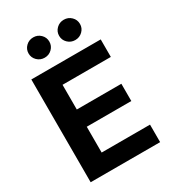

<svg xmlns="http://www.w3.org/2000/svg" viewBox="-223 -1061 1053 1177"><g transform="rotate(-30 303.5 -472.5)"><path d="M64.5 0V-727.5H555.7V-603.5H213.9V-428.7H529.3V-306.6H213.9V-124H556.2V0ZM419.4 -801.8Q388.7 -801.8 367.2 -822.8Q345.7 -843.8 345.7 -873.5Q345.7 -903.3 367.2 -924.3Q388.7 -945.3 419.4 -945.3Q450.2 -945.3 471.7 -924.3Q493.2 -903.3 493.2 -873.5Q493.2 -843.8 471.7 -822.8Q450.2 -801.8 419.4 -801.8ZM203.1 -801.8Q172.4 -801.8 150.9 -822.8Q129.4 -843.8 129.4 -873.5Q129.4 -903.3 150.9 -924.3Q172.4 -945.3 203.1 -945.3Q233.9 -945.3 255.1 -924.3Q276.4 -903.3 276.4 -873.5Q276.4 -843.8 255.1 -822.8Q233.9 -801.8 203.1 -801.8Z"/></g></svg>

Font: Inter 16pt
Style: Bold
Weight: 700
Version: Version 4.001;git-66647c0bb